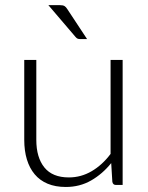

<svg xmlns="http://www.w3.org/2000/svg" viewBox="-20 -736 590 764"><path d="M468 -497.5V0H441.5Q429 0 427 -13L422.5 -87Q388 -44 342.8 -18Q297.5 8 242 8Q200.5 8 169.5 -5Q138.5 -18 118 -42.5Q97.5 -67 87 -101.5Q76.5 -136 76.5 -179.5V-497.5H124.5V-179.5Q124.5 -109.5 156.5 -69.8Q188.5 -30 254 -30Q302.5 -30 344.8 -54.8Q387 -79.5 420 -123.5V-497.5ZM218.5 -715.5Q230.5 -715.5 236.5 -712Q242.5 -708.5 248 -699.5L326.5 -580.5H299Q293 -580.5 288.8 -582.2Q284.5 -584 280.5 -589L172.5 -715.5Z"/></svg>

Font: LatoLatin Light
Style: Regular
Weight: 300
Designer: Lukasz Dziedzic with Adam Twardoch and Botio Nikoltchev
Foundry: tyPoland Lukasz Dziedzic
Version: Version 2.015; 2015-08-06; http://www.latofonts.com/